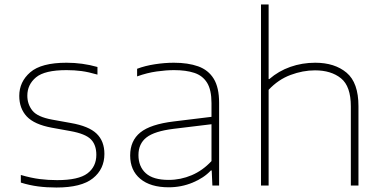

<svg xmlns="http://www.w3.org/2000/svg" viewBox="-20 -828 1709 857"><path d="M232 9Q188 9 149.8 4Q111.5 -1 73 -13V-47Q119.5 -33.5 157 -28.8Q194.5 -24 235 -24Q330.5 -24 370.2 -54Q410 -84 410 -137Q410 -181.5 385.5 -206.2Q361 -231 294 -243L211 -258Q133 -272.5 99.5 -308.2Q66 -344 66 -400Q66 -463 115.2 -505.5Q164.5 -548 277 -548Q348 -548 415 -529V-495Q375.5 -506.5 344 -510.8Q312.5 -515 277 -515Q179.5 -515 140.8 -482.8Q102 -450.5 102 -401Q102 -363 124.5 -334.5Q147 -306 213 -294L296 -279Q376.5 -265 411.2 -231.5Q446 -198 446 -141Q446 -73 394.5 -32Q343 9 232 9Z M733 8Q651.5 8 606.2 -29.8Q561 -67.5 561 -134Q561 -200 606.5 -236.8Q652 -273.5 756 -286L924 -306.5V-368Q924 -427 904.2 -458.8Q884.5 -490.5 847.2 -502.8Q810 -515 757 -515Q722 -515 679.2 -509Q636.5 -503 592 -487V-521Q627.5 -534.5 671.2 -541.2Q715 -548 756 -548Q819.5 -548 864.8 -531.8Q910 -515.5 934 -476.5Q958 -437.5 958 -369V0H928L925 -67H921Q890.5 -34 840 -13Q789.5 8 733 8ZM598 -136Q598 -84.5 630.8 -54.8Q663.5 -25 733 -25Q786.5 -25 835.8 -46Q885 -67 924 -109V-273.5L755 -253Q669.5 -242.5 633.8 -214.5Q598 -186.5 598 -136Z M1145 0V-808H1179V-475H1182Q1223.5 -511 1276 -529.5Q1328.5 -548 1387 -548Q1474 -548 1527 -503.5Q1580 -459 1580 -354V0H1546V-353Q1546 -443 1502 -478.5Q1458 -514 1386 -514Q1332 -514 1277 -493.5Q1222 -473 1179 -427V0Z"/></svg>

Font: Encode Sans Exp Th
Style: Regular
Weight: 100
Width: 7
Designer: Multiple Designers
Foundry: Impallari Type
Version: Version 3.002; ttfautohint (v1.8.3) -l 8 -r 50 -G 200 -x 14 